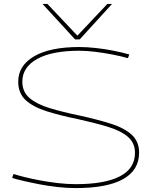

<svg xmlns="http://www.w3.org/2000/svg" viewBox="-20 -950 787 980"><path d="M640 -672 633 -653Q599 -663 555 -671.5Q511 -680 466.5 -685.5Q422 -691 385 -691Q245 -691 169.5 -649Q94 -607 94 -533Q94 -481 131 -449.5Q168 -418 234 -398Q300 -378 387 -360Q478 -340 546 -318.5Q614 -297 652 -262.5Q690 -228 690 -171Q690 -81 608 -35.5Q526 10 367 10Q322 10 273 4.5Q224 -1 178 -10Q132 -19 96 -27.5Q60 -36 42 -42L49 -62Q67 -56 102.5 -47Q138 -38 183 -29.5Q228 -21 275.5 -15.5Q323 -10 367 -10Q515 -10 592 -50Q669 -90 669 -170Q669 -220 633.5 -251Q598 -282 533 -302Q468 -322 382 -341Q288 -360 218.5 -382Q149 -404 111 -439Q73 -474 73 -533Q73 -615 154 -662.5Q235 -710 385 -710Q423 -710 469 -705Q515 -700 560 -691Q605 -682 640 -672ZM552 -930 387 -749H363L197 -930H222L375 -768L528 -930Z"/></svg>

Font: Georama Extended Thin
Style: Regular
Weight: 100
Width: 7
Designer: Jean-Baptiste Levee
Foundry: Production Type
Version: Version 1.000